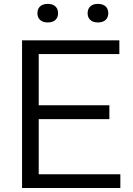

<svg xmlns="http://www.w3.org/2000/svg" viewBox="-20 -942 666 962"><path d="M90.5 0V-740H578V-671H174V-69H583V0ZM138.5 -345V-414.5H528V-345ZM470.5 -829.5Q446 -829.5 432.5 -842Q419 -854.5 419 -875.5Q419 -897.5 432.5 -910Q446 -922.5 470.5 -922.5Q495.5 -922.5 509 -910Q522.5 -897.5 522.5 -875.5Q522.5 -854.5 509 -842Q495.5 -829.5 470.5 -829.5ZM219.5 -829.5Q194.5 -829.5 181 -842Q167.5 -854.5 167.5 -875.5Q167.5 -897.5 181 -910Q194.5 -922.5 219.5 -922.5Q244 -922.5 257.5 -910Q271 -897.5 271 -875.5Q271 -854.5 257.5 -842Q244 -829.5 219.5 -829.5Z"/></svg>

Font: Encode Sans SemiExpanded
Style: Regular
Weight: 400
Width: 6
Designer: Multiple Designers
Foundry: Impallari Type
Version: Version 3.002